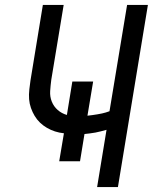

<svg xmlns="http://www.w3.org/2000/svg" viewBox="-20 -755 640 775"><path d="M372 0 410 -231Q399 -228 387.5 -225Q376 -222 365.5 -220Q355 -218 342.5 -216.5Q330 -215 321 -214L303 -104H219L238 -217Q219 -219 202 -224.5Q185 -230 169.5 -239Q154 -248 141.5 -260Q129 -272 120 -287Q111 -302 105 -319Q99 -336 97.5 -354.5Q96 -373 98.5 -395Q101 -417 103 -430L153 -735H237L187 -433Q184 -410 182.5 -387.5Q181 -365 189 -345Q197 -325 213 -311Q229 -297 250 -291L272 -426H356L333 -288Q352 -290 373 -293.5Q394 -297 407 -301L422 -306L493 -735H577L456 0Z"/></svg>

Font: Iosevka Aile Oblique
Style: Regular
Weight: 400
Italic angle: -9°
Designer: Belleve Invis
Foundry: Belleve Invis
Version: Version 31.1.0; ttfautohint (v1.8.4)